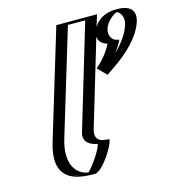

<svg xmlns="http://www.w3.org/2000/svg" viewBox="-119 -928 953 1031"><g transform="rotate(-15 357.5 -412.5)"><path d="M266 0C136 0 88.9 -86 131.4 -225L312.8 -825H488.8L312.2 -234C292.4 -169.4 363 -163.9 373.4 -163C403.2 -160.5 296.6 0 266 0ZM623.4 -824C673.4 -824 701.2 -784 685.9 -734C657.5 -641 567.2 -565 488.3 -513L457.8 -544C457.8 -544 518.6 -589 550.4 -654C515.2 -663 495.7 -694 507.9 -734C523.2 -784 575.4 -824 623.4 -824ZM269.5 -15C148.5 -15.8 105.9 -92.7 146.4 -225L323.3 -810H469.4L297.2 -234C275 -161.5 345.6 -150.4 362.5 -148.5C355.8 -118.1 289.1 -25.4 269.5 -15ZM618.8 -809C660.6 -809 683.7 -775.8 670.9 -734C646 -652.6 567.4 -582.4 493.8 -532.3L480.4 -545.9C501.8 -564.6 540.2 -602 564.4 -651.3L571.2 -665.3L558.4 -668.6C528.4 -676.3 513.1 -701.9 522.9 -734C535.7 -775.9 579.3 -809 618.8 -809ZM269.5 -15C289.1 -25.4 355.8 -118.1 362.5 -148.5C345.6 -150.4 275 -161.5 297.2 -234L469.4 -810H323.3L146.4 -225C105.9 -92.7 148.5 -15.8 269.5 -15ZM618.8 -809C579.3 -809 535.7 -775.9 522.9 -734C513.1 -701.9 528.4 -676.3 558.4 -668.6L571.2 -665.3L564.4 -651.3C540.2 -602 501.8 -564.6 480.4 -545.9L493.8 -532.3C567.4 -582.4 646 -652.6 670.9 -734C683.7 -775.8 660.6 -809 618.8 -809ZM269.2 0 273.7 -2.4C304.4 -18.7 369.7 -112.7 377.9 -149.8L380.6 -162.1L368.7 -163.4C351 -165.4 294.3 -175.5 312.2 -234.1L488.8 -825H312.8L131.4 -225C88.3 -84 136.3 -0.8 269.2 0ZM623.4 -824C575.4 -824 523.2 -784 507.9 -734C495.6 -693.7 515.4 -663.4 550.4 -654C526.9 -606.6 492.5 -573.5 471.9 -555.5L458.2 -543.6L488.4 -512.9L500.2 -520.9C575 -571.9 658.8 -645.4 685.9 -734C701.2 -784 673.4 -824 623.4 -824ZM249.8 -16.3C180.4 -25.8 132.3 -96.9 171.4 -225L348.3 -810H444.4L272.2 -234C255.7 -180.3 299.1 -158.6 338.1 -151.3C333.9 -125 280.1 -43.5 249.8 -16.3ZM619.2 -808.7C634.6 -804.1 658.3 -774.6 645.9 -734C630.1 -682.5 594.8 -636.3 553.2 -596.7C568.9 -615.9 582.2 -637 594.4 -661.9L575.7 -666.7C561.5 -670.3 536.1 -695.3 547.9 -734C560.2 -774.1 601.3 -803.8 619.2 -808.7ZM301.6 -7.4C335.5 -25.5 395.1 -114.8 402.7 -149L405.1 -159.9L378 -162.9C378 -162.9 316.3 -165.5 337.2 -234L513.8 -825H287.8L106.4 -225C67.3 -97.1 93.4 -1.1 264.2 0L287.5 0.1ZM623.4 -824C532 -824 494.6 -772.3 482.9 -734C472.9 -701.3 482.6 -671.7 527.3 -657.5C500.6 -602.9 463.2 -567.5 437.1 -544.7L484.8 -496.4L528.7 -526.3C604.2 -577.8 685.2 -649.9 710.9 -734C722.6 -772.3 716.4 -824 623.4 -824Z"/></g></svg>

Font: Hussar Outliner
Style: Obl
Weight: 700
Foundry: Cannot Into Space Fonts
Version: Version 0.92